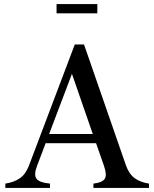

<svg xmlns="http://www.w3.org/2000/svg" viewBox="-20 -917 752 937"><path d="M6 0V-21Q47 -27 76 -46.5Q105 -66 121 -108L345 -700H390L595 -109Q610 -67 638 -47Q666 -27 707 -21V0H619H542H436V-21Q480 -26 491.5 -45Q503 -64 487 -109L445 -229L462 -218H192L208 -232L161 -108Q144 -64 158 -45Q172 -26 224 -21V0H100H94ZM203 -263H448L438 -248L323 -580H340L214 -248ZM256 -897H455V-852H256Z"/></svg>

Font: RL Madena Variable
Style: Regular
Weight: 400
Designer: I Kadek Wantara Putra
Foundry: Roughlines ID
Version: Version 1.000;Glyphs 3.1.2 (3151)